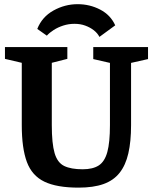

<svg xmlns="http://www.w3.org/2000/svg" viewBox="-20 -871 724 910"><path d="M347.9 -851.2Q405.5 -851.2 454.7 -825.6Q504 -800 526.1 -750.9L451.2 -696.1Q442.5 -713.5 425 -727.3Q407.5 -741 384.4 -749.5Q361.3 -758.1 332.9 -758.1Q305 -758.1 279.6 -749.8Q254.3 -741.6 234.6 -728.9Q214.8 -716.3 202 -702L156.7 -733.9Q179.1 -790.9 233.3 -821.1Q287.5 -851.2 347.9 -851.2ZM352.6 18.3Q248.8 18.3 190.1 -10.1Q131.4 -38.5 107.3 -103.5Q83.2 -168.5 83.2 -278V-573.3L3.5 -592V-648H299.2V-592L225.5 -573.3V-278Q225.5 -190.6 238.8 -145.3Q252.1 -100 284.2 -84.4Q316.4 -68.7 371.7 -68.7Q420 -68.7 448.1 -86.9Q476.2 -105.1 488.7 -150.6Q501.1 -196.1 501.1 -278V-572.9L422 -591V-648H681.6V-591L601.2 -572.9V-278Q601.2 -200.1 588.3 -144.2Q575.5 -88.2 546.9 -52Q518.3 -15.8 470.5 1.3Q422.6 18.3 352.6 18.3Z"/></svg>

Font: Faustina Light
Style: Regular
Weight: 300
Designer: Alfonso Garcia
Foundry: http://www.omnibus-type.com
Version: Version 1.200